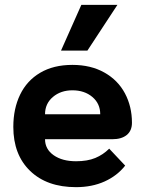

<svg xmlns="http://www.w3.org/2000/svg" viewBox="-20 -763 600 793"><path d="M35 -239Q35 -314 63 -372Q91 -430 146 -462.5Q201 -495 279 -495Q355 -495 411 -463.5Q467 -432 496 -377.5Q525 -323 525 -256Q525 -223 503.5 -205.5Q482 -188 444 -188H166Q166 -147 201.5 -122Q237 -97 294 -97Q341 -97 373.5 -110.5Q406 -124 431 -149L497 -79Q464 -37 412 -13.5Q360 10 294 10Q174 10 104.5 -57Q35 -124 35 -239ZM394 -291Q394 -335 361.5 -362.5Q329 -390 279 -390Q231 -390 198.5 -362.5Q166 -335 166 -291ZM316 -743H465L341 -554H232Z"/></svg>

Font: Niramit
Style: Bold
Weight: 700
Designer: Katatrad Aksorn Co.,Ltd.
Foundry: Cadson Demak Co.,Ltd.
Version: Version 1.001; ttfautohint (v1.6)